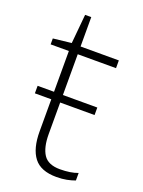

<svg xmlns="http://www.w3.org/2000/svg" viewBox="-130 -721 588 792"><g transform="rotate(20 164.0 -324.5)"><path d="M223 -25Q246 -25 265.5 -28Q285 -31 301 -37V-4Q285 2 265 6Q245 10 220 10Q151 10 121 -29Q91 -68 91 -143V-284H19V-317H91V-496H11V-522L91 -531L103 -659H130V-530H298V-496H130V-317H281V-284H130V-146Q130 -87 150.5 -56Q171 -25 223 -25Z"/></g></svg>

Font: Noto Sans ExtraLight
Style: Regular
Weight: 200
Designer: Monotype Design Team
Foundry: Monotype Imaging Inc.
Version: Version 2.007